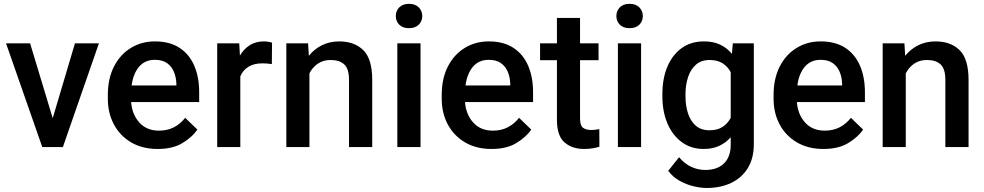

<svg xmlns="http://www.w3.org/2000/svg" viewBox="-20 -749 5013 978"><path d="M133.3 -528.3 248.5 -147 361.8 -528.3H483.9L300.3 0H195.3L10.7 -528.3Z M783.2 9.8Q705.1 9.8 647.9 -23.9Q590.8 -57.6 560.1 -115.5Q529.3 -173.3 529.3 -246.1V-265.6Q529.3 -348.6 560.5 -409.9Q591.8 -471.2 646.2 -504.6Q700.7 -538.1 769 -538.1Q844.7 -538.1 894.8 -505.1Q944.8 -472.2 969.7 -413.8Q994.6 -355.5 994.6 -279.3V-229H647.9Q652.8 -166 689.9 -124.8Q727.1 -83.5 790 -83.5Q832.5 -83.5 865.7 -100.6Q898.9 -117.7 923.3 -148.9L985.4 -88.9Q960 -51.3 910.2 -20.8Q860.4 9.8 783.2 9.8ZM768.6 -444.3Q718.8 -444.3 688.7 -409.4Q658.7 -374.5 650.4 -313.5H878.4V-322.8Q877.4 -354.5 866.2 -382.3Q855 -410.2 831.3 -427.2Q807.6 -444.3 768.6 -444.3Z M1365.7 -531.7 1364.7 -422.4Q1341.3 -426.3 1316.9 -426.3Q1272.9 -426.3 1245.1 -408.7Q1217.3 -391.1 1204.1 -360.4V0H1086.4V-528.3H1198.7L1202.1 -465.8Q1221.7 -499.5 1252.2 -518.8Q1282.7 -538.1 1323.7 -538.1Q1334.5 -538.1 1346.9 -536.1Q1359.4 -534.2 1365.7 -531.7Z M1663.6 -443.4Q1626.5 -443.4 1599.1 -424.8Q1571.8 -406.2 1556.2 -375.5V0H1438.5V-528.3H1549.3L1553.2 -464.8Q1581.1 -499.5 1620.4 -518.8Q1659.7 -538.1 1708 -538.1Q1784.7 -538.1 1830.3 -493.7Q1876 -449.2 1876 -341.3V0H1757.8V-341.8Q1757.8 -398.4 1733.6 -420.9Q1709.5 -443.4 1663.6 -443.4Z M1996.1 -667Q1996.1 -693.8 2013.9 -711.7Q2031.7 -729.5 2063.5 -729.5Q2094.7 -729.5 2112.8 -711.7Q2130.9 -693.8 2130.9 -667Q2130.9 -640.6 2112.8 -623Q2094.7 -605.5 2063.5 -605.5Q2031.7 -605.5 2013.9 -623Q1996.1 -640.6 1996.1 -667ZM2122.1 -528.3V0H2003.9V-528.3Z M2483.9 9.8Q2405.8 9.8 2348.6 -23.9Q2291.5 -57.6 2260.7 -115.5Q2230 -173.3 2230 -246.1V-265.6Q2230 -348.6 2261.2 -409.9Q2292.5 -471.2 2346.9 -504.6Q2401.4 -538.1 2469.7 -538.1Q2545.4 -538.1 2595.5 -505.1Q2645.5 -472.2 2670.4 -413.8Q2695.3 -355.5 2695.3 -279.3V-229H2348.6Q2353.5 -166 2390.6 -124.8Q2427.7 -83.5 2490.7 -83.5Q2533.2 -83.5 2566.4 -100.6Q2599.6 -117.7 2624 -148.9L2686 -88.9Q2660.6 -51.3 2610.8 -20.8Q2561 9.8 2483.9 9.8ZM2469.2 -444.3Q2419.4 -444.3 2389.4 -409.4Q2359.4 -374.5 2351.1 -313.5H2579.1V-322.8Q2578.1 -354.5 2566.9 -382.3Q2555.7 -410.2 2532 -427.2Q2508.3 -444.3 2469.2 -444.3Z M3028.8 -528.3V-442.4H2934.6V-146Q2934.6 -108.9 2950.2 -97.9Q2965.8 -86.9 2991.2 -86.9Q3003.4 -86.9 3014.6 -88.4Q3025.9 -89.8 3032.7 -91.3L3033.2 -1.5Q3018.6 2.9 2999.3 6.3Q2980 9.8 2955.1 9.8Q2894 9.8 2855.5 -23.7Q2816.9 -57.1 2816.9 -138.7V-442.4H2731V-528.3H2816.9V-657.7H2934.6V-528.3Z M3119.6 -667Q3119.6 -693.8 3137.5 -711.7Q3155.3 -729.5 3187 -729.5Q3218.3 -729.5 3236.3 -711.7Q3254.4 -693.8 3254.4 -667Q3254.4 -640.6 3236.3 -623Q3218.3 -605.5 3187 -605.5Q3155.3 -605.5 3137.5 -623Q3119.6 -640.6 3119.6 -667ZM3245.6 -528.3V0H3127.4V-528.3Z M3354 -258.3V-268.6Q3354 -349.1 3379.6 -409.7Q3405.3 -470.2 3452.6 -504.2Q3500 -538.1 3565.4 -538.1Q3613.8 -538.1 3648.7 -521.5Q3683.6 -504.9 3708 -474.6L3712.9 -528.3H3819.8V-14.6Q3819.8 56.6 3789.6 106.4Q3759.3 156.2 3705.1 182.4Q3650.9 208.5 3579.6 208.5Q3549.3 208.5 3512.5 199.7Q3475.6 190.9 3441.2 171.6Q3406.7 152.3 3383.8 121.1L3439 51.8Q3467.3 85.4 3501.5 101.1Q3535.6 116.7 3573.2 116.7Q3633.3 116.7 3667.7 83.5Q3702.1 50.3 3702.1 -12.2V-49.8Q3677.2 -21.5 3643.3 -5.9Q3609.4 9.8 3564.5 9.8Q3500 9.8 3452.6 -25.1Q3405.3 -60.1 3379.6 -120.6Q3354 -181.2 3354 -258.3ZM3471.7 -268.6V-258.3Q3471.7 -210.4 3484.6 -171.1Q3497.6 -131.8 3524.4 -108.6Q3551.3 -85.4 3593.8 -85.4Q3634.8 -85.4 3660.9 -102.8Q3687 -120.1 3702.1 -148.9V-381.3Q3687 -409.7 3660.9 -426.5Q3634.8 -443.4 3594.7 -443.4Q3552.2 -443.4 3525.1 -419.7Q3498 -396 3484.9 -356.4Q3471.7 -316.9 3471.7 -268.6Z M4174.3 9.8Q4096.2 9.8 4039.1 -23.9Q3981.9 -57.6 3951.2 -115.5Q3920.4 -173.3 3920.4 -246.1V-265.6Q3920.4 -348.6 3951.7 -409.9Q3982.9 -471.2 4037.4 -504.6Q4091.8 -538.1 4160.2 -538.1Q4235.8 -538.1 4285.9 -505.1Q4335.9 -472.2 4360.8 -413.8Q4385.7 -355.5 4385.7 -279.3V-229H4039.1Q4043.9 -166 4081.1 -124.8Q4118.2 -83.5 4181.2 -83.5Q4223.6 -83.5 4256.8 -100.6Q4290 -117.7 4314.5 -148.9L4376.5 -88.9Q4351.1 -51.3 4301.3 -20.8Q4251.5 9.8 4174.3 9.8ZM4159.7 -444.3Q4109.9 -444.3 4079.8 -409.4Q4049.8 -374.5 4041.5 -313.5H4269.5V-322.8Q4268.6 -354.5 4257.3 -382.3Q4246.1 -410.2 4222.4 -427.2Q4198.7 -444.3 4159.7 -444.3Z M4701.2 -443.4Q4664.1 -443.4 4636.7 -424.8Q4609.4 -406.2 4593.8 -375.5V0H4476.1V-528.3H4586.9L4590.8 -464.8Q4618.7 -499.5 4658 -518.8Q4697.3 -538.1 4745.6 -538.1Q4822.3 -538.1 4867.9 -493.7Q4913.6 -449.2 4913.6 -341.3V0H4795.4V-341.8Q4795.4 -398.4 4771.2 -420.9Q4747.1 -443.4 4701.2 -443.4Z"/></svg>

Font: Vazirmatn UI Medium
Style: Regular
Weight: 500
Designer: Saber Rastikerdar
Foundry: Saber Rastikerdar
Version: Version 33.003